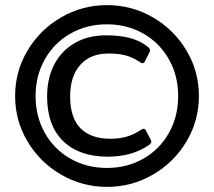

<svg xmlns="http://www.w3.org/2000/svg" viewBox="-20 -715 836 750"><path d="M39 -340Q39 -436 87.5 -517.5Q136 -599 218.5 -647Q301 -695 398 -695Q495 -695 577.5 -647Q660 -599 708.5 -517.5Q757 -436 757 -340Q757 -244 708.5 -162.5Q660 -81 577.5 -33Q495 15 398 15Q301 15 218.5 -33Q136 -81 87.5 -162.5Q39 -244 39 -340ZM676 -340Q676 -419 640 -483Q604 -547 540.5 -583.5Q477 -620 398 -620Q318 -620 254.5 -583.5Q191 -547 155 -483Q119 -419 119 -340Q119 -260 155 -196Q191 -132 254.5 -95.5Q318 -59 398 -59Q477 -59 540.5 -95.5Q604 -132 640 -196Q676 -260 676 -340ZM164 -338Q164 -410 192.5 -464Q221 -518 273 -547.5Q325 -577 394 -577Q449 -577 489.5 -566Q530 -555 560 -530Q566 -524 566 -519Q566 -515 563 -509L546 -475Q542 -468 537 -468Q532 -468 527 -472Q503 -489 474.5 -497.5Q446 -506 404 -506Q333 -506 293.5 -461.5Q254 -417 254 -338Q254 -255 294.5 -214Q335 -173 411 -173Q449 -173 477.5 -182Q506 -191 531 -208Q536 -212 541 -212Q546 -212 550 -205L568 -171Q571 -167 571 -162Q571 -156 564 -150Q498 -103 401 -103Q289 -103 226.5 -164Q164 -225 164 -338Z"/></svg>

Font: Mitr
Style: Regular
Weight: 400
Designer: Thanarat Vachiruckul
Foundry: Cadson Demak
Version: Version 1.002